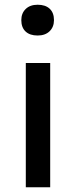

<svg xmlns="http://www.w3.org/2000/svg" viewBox="-20 -791 318 811"><path d="M89 0V-525H192V0ZM139 -641Q106 -641 88 -658Q70 -675 70 -706Q70 -735 88.5 -753Q107 -771 139 -771Q172 -771 190 -754Q208 -737 208 -706Q208 -677 189.5 -659Q171 -641 139 -641Z"/></svg>

Font: Lexend Medium
Style: Regular
Weight: 500
Designer: Bonnie Shaver-Troup, Thomas Jockin
Foundry: Lexend
Version: Version 1.005